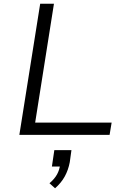

<svg xmlns="http://www.w3.org/2000/svg" viewBox="-20 -725 681 1032"><path d="M84 0 196 -705H270L169 -66H580L569 0ZM276 287 246 260Q273 237 286.5 212.5Q300 188 303 160L314 170H259L272 82H364L355 147Q347 189 328 223.5Q309 258 276 287Z"/></svg>

Font: Nunito Sans 7pt SemiExpanded Light
Style: Italic
Weight: 300
Width: 6
Italic angle: -9°
Designer: Vernon Adams
Foundry: Vernon Adams
Version: Version 3.101;gftools[0.9.27]